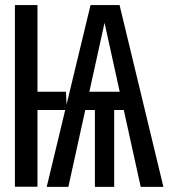

<svg xmlns="http://www.w3.org/2000/svg" viewBox="-20 -726 655 746"><path d="M614.9 0H526.7L461 -298.5H423.6V0H348.7V-298.5H311.3L245.6 0H161.5L233.3 -298.5H125.6V-0.5H37.9V-706.2H125.6V-369.7H236.4L238.5 -319.5L331.8 -706.2H444.6ZM386.2 -637.4 327.2 -369.7H445.1Z"/></svg>

Font: Fira Code Fixed
Style: Regular
Weight: 400
Monospace: yes
Designer: Carrois Corporate, Edenspiekermann AG, Nikita Prokopov
Foundry: Carrois Corporate, Edenspiekermann AG, Nikita Prokopov
Version: Version 5.002